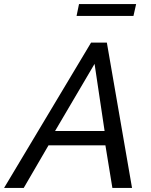

<svg xmlns="http://www.w3.org/2000/svg" viewBox="-67 -918 739 938"><path d="M378 -710H455L578 0H482L448 -208H170L49 0H-47ZM444 -278 395 -606 202 -278ZM307 -840 319 -898H598L585 -840Z"/></svg>

Font: Raleway Thin Medium
Style: Italic
Weight: 500
Italic angle: -12°
Version: Version 4.026